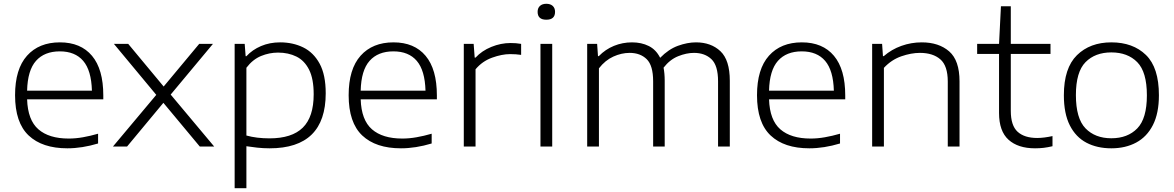

<svg xmlns="http://www.w3.org/2000/svg" viewBox="-20 -773 6194 1013"><path d="M335.5 9.5Q203 9.5 131.2 -58.2Q59.5 -126 59.5 -270.5Q59.5 -408.5 122.5 -479Q185.5 -549.5 296 -549.5Q406 -549.5 465.5 -478.5Q525 -407.5 525 -269.5V-249H123Q126.5 -139.5 182.5 -90.8Q238.5 -42 342.5 -42Q379 -42 417.5 -48.8Q456 -55.5 497.5 -67.5V-16Q413 9.5 335.5 9.5ZM295.5 -502Q214.5 -502 170 -452Q125.5 -402 123 -294.5H465Q462 -401.5 419 -451.8Q376 -502 295.5 -502Z M576 0 804.5 -272.5 581 -541.5H656.5L843.5 -316.5L1031 -541.5H1103.5L880.5 -274L1110 0H1034L842 -230.5L650.5 0Z M1218 220V-541.5H1271L1276 -476.5H1280Q1311.5 -510.5 1357.2 -530Q1403 -549.5 1458 -549.5Q1525.5 -549.5 1580 -522.8Q1634.5 -496 1666.5 -437Q1698.5 -378 1698.5 -281Q1698.5 9.5 1402.5 9.5Q1369 9.5 1337.2 6Q1305.5 2.5 1280 -1.5V220ZM1402 -43Q1520 -43 1577.5 -99.5Q1635 -156 1635 -275.5Q1635 -357 1610.8 -405.2Q1586.5 -453.5 1544 -474.5Q1501.5 -495.5 1447 -495.5Q1401 -495.5 1357.2 -477.5Q1313.5 -459.5 1280 -415.5V-58Q1334 -43 1402 -43Z M2095.5 9.5Q1963 9.5 1891.2 -58.2Q1819.5 -126 1819.5 -270.5Q1819.5 -408.5 1882.5 -479Q1945.5 -549.5 2056 -549.5Q2166 -549.5 2225.5 -478.5Q2285 -407.5 2285 -269.5V-249H1883Q1886.5 -139.5 1942.5 -90.8Q1998.5 -42 2102.5 -42Q2139 -42 2177.5 -48.8Q2216 -55.5 2257.5 -67.5V-16Q2173 9.5 2095.5 9.5ZM2055.5 -502Q1974.5 -502 1930 -452Q1885.5 -402 1883 -294.5H2225Q2222 -401.5 2179 -451.8Q2136 -502 2055.5 -502Z M2427 0V-541.5H2479L2484.5 -469H2489Q2522 -505 2572.2 -525.5Q2622.5 -546 2673.5 -546Q2689 -546 2701.8 -545Q2714.5 -544 2729.5 -541.5V-483.5Q2715.5 -485.5 2701.2 -486.5Q2687 -487.5 2671.5 -487.5Q2628.5 -487.5 2576.5 -468.8Q2524.5 -450 2489 -407.5V0Z M2831.5 0V-541.5H2893.5V0ZM2862.5 -669Q2816.5 -669 2816.5 -710.5Q2816.5 -730.5 2828.8 -741.8Q2841 -753 2862.5 -753Q2884 -753 2896.2 -741.8Q2908.5 -730.5 2908.5 -710.5Q2908.5 -669 2862.5 -669Z M3078 0V-541.5H3130.5L3135 -477H3139.5Q3174 -512.5 3219.2 -531Q3264.5 -549.5 3314.5 -549.5Q3364.5 -549.5 3403 -530.2Q3441.5 -511 3463 -468Q3507.5 -513.5 3557.2 -531.5Q3607 -549.5 3652 -549.5Q3731.5 -549.5 3781 -502.8Q3830.5 -456 3830.5 -347V0H3768.5V-344Q3768.5 -427.5 3733.5 -460.8Q3698.5 -494 3641.5 -494Q3602 -494 3558.2 -476.5Q3514.5 -459 3481 -416Q3487 -385 3487 -347.5V0H3426V-344Q3426 -427.5 3392 -460.8Q3358 -494 3302 -494Q3259 -494 3216 -474.5Q3173 -455 3140 -412.5V0Z M4250 9.5Q4117.5 9.5 4045.8 -58.2Q3974 -126 3974 -270.5Q3974 -408.5 4037 -479Q4100 -549.5 4210.5 -549.5Q4320.5 -549.5 4380 -478.5Q4439.5 -407.5 4439.5 -269.5V-249H4037.5Q4041 -139.5 4097 -90.8Q4153 -42 4257 -42Q4293.5 -42 4332 -48.8Q4370.5 -55.5 4412 -67.5V-16Q4327.5 9.5 4250 9.5ZM4210 -502Q4129 -502 4084.5 -452Q4040 -402 4037.5 -294.5H4379.5Q4376.5 -401.5 4333.5 -451.8Q4290.5 -502 4210 -502Z M4581.5 0V-541.5H4634L4638.5 -477H4643Q4684 -512.5 4735.8 -531Q4787.5 -549.5 4843.5 -549.5Q4933 -549.5 4987.8 -502Q5042.5 -454.5 5042.5 -343.5V0H4980.5V-342.5Q4980.5 -426 4941.2 -460Q4902 -494 4833.5 -494Q4787.5 -494 4735.5 -476Q4683.5 -458 4643.5 -415V0Z M5441 9.5Q5351 9.5 5301 -35.8Q5251 -81 5251 -177V-488.5H5135.5V-541.5H5251L5261 -740H5313V-541.5H5522.5V-488.5H5313V-188Q5313 -110.5 5349 -77.8Q5385 -45 5452.5 -45Q5486.5 -45 5533 -55V-1.5Q5507.5 4.5 5486.2 7Q5465 9.5 5441 9.5Z M5843.5 9.5Q5768.5 9.5 5712.2 -20Q5656 -49.5 5624.5 -111.5Q5593 -173.5 5593 -270.5Q5593 -414 5662 -481.8Q5731 -549.5 5843.5 -549.5Q5957.5 -549.5 6026 -483Q6094.5 -416.5 6094.5 -270.5Q6094.5 -175.5 6062.8 -113.2Q6031 -51 5974.5 -20.8Q5918 9.5 5843.5 9.5ZM5843.5 -43.5Q5929.5 -43.5 5980.2 -95.5Q6031 -147.5 6031 -270Q6031 -393.5 5980.2 -445Q5929.5 -496.5 5843.5 -496.5Q5758 -496.5 5707.2 -445Q5656.5 -393.5 5656.5 -271.5Q5656.5 -148 5707.2 -95.8Q5758 -43.5 5843.5 -43.5Z"/></svg>

Font: Encode Sans Exp Lt
Style: Regular
Weight: 300
Width: 7
Designer: Multiple Designers
Foundry: Impallari Type
Version: Version 3.002; ttfautohint (v1.8.3) -l 8 -r 50 -G 200 -x 14 